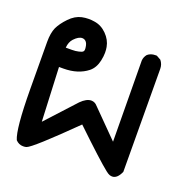

<svg xmlns="http://www.w3.org/2000/svg" viewBox="-103 -422 706 732"><g transform="rotate(20 250.0 -56.0)"><path d="M108.4 -324.2Q122.1 -327.1 135.3 -327.1Q148.4 -327.1 159.2 -325.2Q187.5 -321.3 209.5 -299.3Q231.4 -277.3 236.3 -250Q238.3 -240.2 238.3 -226.6Q238.3 -212.9 234.4 -194.3Q227.5 -163.1 207 -146.5Q168.9 -116.2 109.4 -116.2Q100.6 -116.2 91.8 -116.2L101.6 102.5L210 -15.6Q232.4 -38.1 252 -38.1Q266.6 -38.1 277.3 -25.4L382.8 81.1L379.9 -247.1Q380.9 -261.7 390.6 -273.4Q403.3 -284.2 421.9 -284.2Q423.8 -284.2 427.7 -284.2L445.3 -274.4Q457 -259.8 457 -241.2L459 175.8Q445.3 207 424.8 207Q419.9 207 414.1 205.1Q408.2 203.1 398.4 195.3Q361.3 166 250 59.6Q102.5 205.1 80.1 212.9Q75.2 214.8 66.4 214.8Q48.8 214.8 36.1 201.2Q18.6 162.1 17.6 1L16.6 -191.4Q16.6 -226.6 26.4 -249Q37.1 -271.5 59.6 -294.9Q82 -318.4 108.4 -324.2ZM90.8 -194.3Q100.6 -194.3 115.7 -194.3Q130.9 -194.3 143.1 -197.3Q155.3 -200.2 158.7 -203.6Q162.1 -207 162.1 -211.4Q162.1 -215.8 162.1 -217.8Q160.2 -238.3 151.4 -245.1Q145.5 -250 137.7 -250Q123 -250 105.5 -231.4Q92.8 -217.8 90.8 -194.3Z"/></g></svg>

Font: JasonHandwriting2
Style: SemiBold
Weight: 600
Version: Version 1.04.7